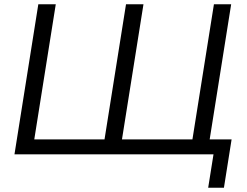

<svg xmlns="http://www.w3.org/2000/svg" viewBox="-20 -725 1160 902"><path d="M958 157 983 0H48L160 -705H242L141 -70H471L572 -705H654L553 -70H884L985 -705H1066L965 -70H1068L1032 157Z"/></svg>

Font: Mulish
Style: Italic
Weight: 400
Italic angle: -9°
Designer: Vernon Adams
Foundry: Vernon Adams
Version: Version 3.603; ttfautohint (v1.8.3)